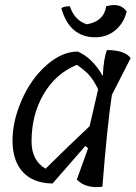

<svg xmlns="http://www.w3.org/2000/svg" viewBox="-20 -746 542 767"><path d="M321 -163 190 -13Q113 -14 72 -58Q31 -102 30 -180.5Q29 -259 66 -344.5Q103 -430 165 -485Q227 -540 291 -540Q350 -514 390 -443L391 -446Q394 -512 407 -546Q478 -546 502 -514L427 -367Q409 -251 389 0Q321 8 287 -29L332 -154ZM106 -181Q106 -105 162 -72Q253 -162 338 -242L372 -389Q356 -423 338 -444Q320 -465 287 -487Q202 -452 154 -369.5Q106 -287 106 -181ZM361 -597Q258 -597 225 -713Q234 -721 259 -721Q278 -664 327 -649Q396 -661 404 -721Q461 -737 486 -700Q475 -654 441 -625.5Q407 -597 361 -597Z"/></svg>

Font: Tillana
Style: Regular
Weight: 400
Designer: Lipi Raval (Devanagari, Latin), Jonny Pinhorn (Latin)
Foundry: Indian Type Foundry
Version: Version 2.002;PS 1.0;hotconv 1.0.79;makeotf.lib2.5.61930; tt